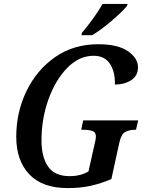

<svg xmlns="http://www.w3.org/2000/svg" viewBox="-20 -951 726 981"><path d="M326 10Q390 10 442.5 -1.5Q495 -13 549 -36L589 -219Q599 -266 620.5 -277Q642 -288 671 -288H675L686 -336H405L395 -288H404Q433 -288 451.5 -282Q470 -276 470 -254Q470 -240 463 -213L432 -75Q392 -51 336 -51Q260 -51 226 -99.5Q192 -148 192 -234Q192 -344 227.5 -443Q263 -542 323.5 -604Q384 -666 458 -666Q515 -666 542 -624.5Q569 -583 567 -519Q616 -519 650.5 -541.5Q685 -564 685 -607Q685 -654 633.5 -689.5Q582 -725 482 -725Q356 -725 262 -659.5Q168 -594 115.5 -486Q63 -378 63 -252Q63 -131 129.5 -60.5Q196 10 326 10ZM396 -771H450Q495 -797 551 -845Q607 -893 629 -921L632 -931H504Q484 -895 454 -854Q424 -813 399 -784Z"/></svg>

Font: Noto Serif SemiCondensed Semi
Style: Italic
Weight: 600
Width: 4
Italic angle: -12°
Designer: Monotype Design Team
Foundry: Monotype Imaging Inc.
Version: Version 1.901